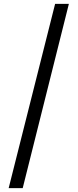

<svg xmlns="http://www.w3.org/2000/svg" viewBox="-20 -801 404 998"><path d="M338 -781 98 177H25L266.5 -781Z"/></svg>

Font: Merriweather 96pt Black
Style: Regular
Weight: 900
Version: Version 2.100